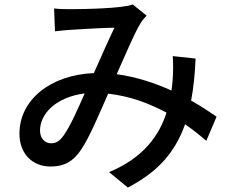

<svg xmlns="http://www.w3.org/2000/svg" viewBox="-20 -779 1040 859"><path d="M903 -149 949 -257C918 -278 880 -304 835 -329C846 -386 852 -448 855 -517L753 -528C755 -495 755 -462 753 -430C752 -412 750 -393 747 -374C674 -407 591 -435 502 -447C542 -535 581 -630 607 -672C615 -687 625 -697 636 -709L574 -759C529 -741 353 -738 300 -738C279 -738 249 -738 222 -741L226 -639C251 -642 282 -645 303 -646C348 -649 452 -655 492 -655C465 -599 432 -524 400 -452C204 -444 67 -331 67 -181C67 -89 127 -34 206 -34C266 -34 307 -55 344 -111C381 -166 426 -274 464 -360C560 -349 645 -318 725 -275C693 -175 623 -73 468 -9L552 60C691 -12 765 -102 808 -223C843 -199 874 -174 903 -149ZM264 -172C244 -145 229 -138 208 -138C181 -138 159 -160 159 -195C159 -271 232 -345 359 -361C327 -289 295 -215 264 -172Z"/></svg>

Font: Spoqa Han Sans Neo Medium
Style: Regular
Weight: 500
Designer: [Spoqa Han Sans Neo] Dong-huui Kim ___ Younghwa Kang ___ Yujin Lee ___ [Noto Sans] Ryoko NISHIZUKA ____ (kana & ideograp
Foundry: Spoqa (http://www.spoqa-han-sans.com)
Version: Version 1.100;hotconv 1.0.109;makeotfexe 2.5.65596